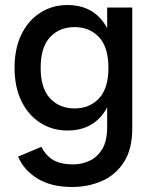

<svg xmlns="http://www.w3.org/2000/svg" viewBox="-20 -560 612 765"><path d="M267 185Q184 185 129.5 151.5Q75 118 52 64L145 25Q163 61 193 78Q223 95 271 95Q305 95 336 81Q367 67 387 34.5Q407 2 407 -53V-147L422 -290L407 -432V-530H507V-48Q507 34 474 85.5Q441 137 386.5 161Q332 185 267 185ZM249 -40Q188 -40 140 -71Q92 -102 65 -158Q38 -214 38 -290Q38 -366 65 -422Q92 -478 140 -509Q188 -540 249 -540Q333 -540 382 -484.5Q431 -429 431 -334V-246Q431 -151 382 -95.5Q333 -40 249 -40ZM277 -128Q337 -128 374.5 -168Q412 -208 412 -290Q412 -372 374.5 -412Q337 -452 277 -452Q217 -452 179.5 -412Q142 -372 142 -290Q142 -208 179.5 -168Q217 -128 277 -128Z"/></svg>

Font: Radio Canada Big
Style: Regular
Weight: 400
Designer: Étienne Aubert Bonn
Foundry: Coppers and Brasses
Version: Version 1.001